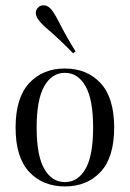

<svg xmlns="http://www.w3.org/2000/svg" viewBox="-20 -681 482 713"><path d="M404 -207.3Q404 -96.8 353.6 -42.7Q303.2 11.3 221 11.3Q138.7 11.3 88.3 -42.7Q37.9 -96.8 37.9 -207.3Q37.9 -317.7 88.3 -372.2Q138.7 -426.6 221 -426.6Q303.2 -426.6 353.6 -372.2Q404 -317.7 404 -207.3ZM116.1 -207.3Q116.1 -103.2 144.4 -54Q172.6 -4.8 221 -4.8Q269.4 -4.8 297.6 -54Q325.8 -103.2 325.8 -207.3Q325.8 -311.3 297.6 -360.9Q269.4 -410.5 221 -410.5Q172.6 -410.5 144.4 -360.9Q116.1 -311.3 116.1 -207.3ZM141.9 -661.3Q158.9 -661.3 172.6 -643.5Q186.3 -625 204.8 -587.9Q230.6 -537.9 260.5 -490.3L251.6 -483.1Q223.4 -512.1 199.6 -534.3Q175.8 -556.5 170.2 -561.3Q140.3 -585.5 124.2 -605.6Q112.9 -621 112.9 -633.1Q112.9 -646 124.2 -655.6Q130.6 -661.3 141.9 -661.3Z"/></svg>

Font: Playfair Display
Style: Regular
Weight: 400
Designer: Claus Eggers Sørensen
Foundry: Claus Eggers Sørensen
Version: Version 1.005; ttfautohint (v1.2) -l 10 -r 42 -G 200 -x 21 -